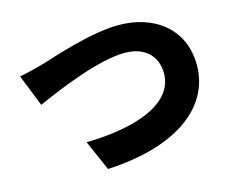

<svg xmlns="http://www.w3.org/2000/svg" viewBox="-97 -827 1195 979"><g transform="rotate(-15 500.0 -337.5)"><path d="M48 -562 115 -394C233 -447 456 -540 593 -540C704 -540 761 -475 761 -388C761 -232 562 -155 289 -150L359 10C733 -8 934 -168 934 -385C934 -578 787 -685 600 -685C454 -685 249 -615 177 -593C142 -583 84 -568 48 -562Z"/></g></svg>

Font: Noto Sans CJK KR Black
Style: Regular
Weight: 900
Designer: Ryoko NISHIZUKA (kana & ideographs); Paul D. Hunt (Latin, Greek & Cyrillic); Wenlong ZHANG (bopomofo); Sandoll Communica
Foundry: Adobe Systems Incorporated
Version: Version 1.004;PS 1.004;hotconv 1.0.82;makeotf.lib2.5.63406